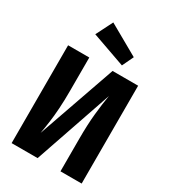

<svg xmlns="http://www.w3.org/2000/svg" viewBox="-230 -1093 1076 1208"><g transform="rotate(30 307.5 -488.5)"><path d="M53.3 0V-710.8H207.2V-469.7Q207.2 -396.4 203.3 -339.5Q199.5 -282.6 193.1 -236.2Q186.7 -189.7 179 -146.7L376.4 -710.8H562.1V0H408.2V-235.9Q408.2 -339.5 416.2 -418.2Q424.1 -496.9 435.4 -562.6L242.1 0ZM227.7 -977.4 448.7 -852.3 409.7 -770.3 166.7 -856.4Z"/></g></svg>

Font: FiraCode Nerd Font
Style: Bold
Weight: 700
Designer: Carrois Corporate, Edenspiekermann AG, Nikita Prokopov
Foundry: Carrois Corporate, Edenspiekermann AG, Nikita Prokopov
Version: Version 6.002;Nerd Fonts 2.1.0